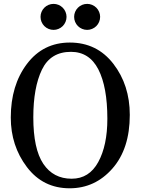

<svg xmlns="http://www.w3.org/2000/svg" viewBox="-20 -967 735 999"><path d="M342.3 12.7Q203.6 12.7 119.9 -97.9Q36.1 -208.5 36.1 -355.5Q36.1 -522.9 120.1 -634.3Q204.1 -745.6 343.3 -745.6Q484.4 -745.6 569.8 -635Q655.3 -524.4 655.3 -369.1Q655.3 -192.9 564.9 -90.1Q474.6 12.7 342.3 12.7ZM353 -37.1Q443.8 -37.1 491.2 -123.8Q538.6 -210.4 538.6 -349.1Q538.6 -514.6 491.7 -606Q444.8 -697.3 349.1 -697.3Q242.7 -697.3 198 -604.2Q153.3 -511.2 153.3 -356.4Q153.3 -192.4 205.3 -114.7Q257.3 -37.1 353 -37.1ZM433.6 -811.5Q419.9 -811.5 407.5 -816.7Q395 -821.8 385.5 -831.3Q376 -840.8 370.8 -853.3Q365.7 -865.7 365.7 -879.4Q365.7 -892.6 370.8 -905Q376 -917.5 385.5 -927Q395 -936.5 407.5 -941.7Q419.9 -946.8 433.6 -946.8Q446.8 -946.8 459.2 -941.7Q471.7 -936.5 481.2 -927Q490.7 -917.5 495.8 -905Q501 -892.6 501 -879.4Q501 -865.7 495.8 -853.3Q490.7 -840.8 481.2 -831.3Q471.7 -821.8 459.2 -816.7Q446.8 -811.5 433.6 -811.5ZM258.8 -811.5Q245.1 -811.5 232.7 -816.7Q220.2 -821.8 210.7 -831.3Q201.2 -840.8 196 -853.3Q190.9 -865.7 190.9 -879.4Q190.9 -892.6 196 -905Q201.2 -917.5 210.7 -927Q220.2 -936.5 232.7 -941.7Q245.1 -946.8 258.8 -946.8Q272 -946.8 284.4 -941.7Q296.9 -936.5 306.4 -927Q315.9 -917.5 321 -905Q326.2 -892.6 326.2 -879.4Q326.2 -865.7 321 -853.3Q315.9 -840.8 306.4 -831.3Q296.9 -821.8 284.4 -816.7Q272 -811.5 258.8 -811.5Z"/></svg>

Font: Munson
Style: Regular
Weight: 400
Designer: Paul James MIller
Foundry: High-Logic / Made with FontCreator
Version: Version 2.10;May 5, 2019;FontCreator 11.5.0.2430 64-bit